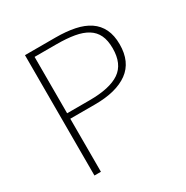

<svg xmlns="http://www.w3.org/2000/svg" viewBox="-166 -865 972 1003"><g transform="rotate(-30 320.0 -363.0)"><path d="M119 -726H303Q368 -726 418.5 -715.5Q469 -705 504 -681.5Q539 -658 557.5 -620Q576 -582 576 -528Q576 -422 506 -371Q436 -320 307 -320H158V0H119ZM293 -353Q416 -353 475 -393.5Q534 -434 534 -528Q534 -576 519 -607.5Q504 -639 473.5 -658Q443 -677 397 -685Q351 -693 289 -693H158V-353Z"/></g></svg>

Font: SpoqaHanSans
Style: Thin
Weight: 250
Designer: [Spoqa Han Sans] Dong-huui Kim \uAE40 \uB3D9 \uD718   [Noto Sans] Ryoko NISHIZUKA \u897F \u585A \u6DBC \u5B50  (kana & i
Foundry: Spoqa (http://bi.spoqa.com)
Version: Version 1.004;PS 1.004;hotconv 1.0.82;makeotf.lib2.5.63406